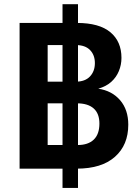

<svg xmlns="http://www.w3.org/2000/svg" viewBox="-20 -816 674 929"><path d="M74.8 0V-705H352.1Q460.2 -705 514 -660.1Q567.7 -615.3 567.7 -536Q567.7 -502.5 555.2 -472.2Q542.7 -441.8 518.2 -419.8Q493.6 -397.8 455.5 -386.8Q521.6 -377.1 561.2 -331.1Q600.7 -285.1 600.7 -212.6Q600.7 -114.3 536.1 -57.2Q471.5 0 351.5 0ZM282.5 93.4V-795.6H357.4V93.4ZM210.6 -44.3 140.1 -114.3H356Q406.4 -114.3 433.7 -140.5Q461 -166.6 461 -218.1Q461 -266.6 433.2 -291.3Q405.3 -316 352.5 -316H192.4V-420.9H347Q391.7 -420.9 415.4 -446.1Q439.1 -471.3 439.1 -510.7Q439.1 -549.7 415.7 -573.8Q392.3 -597.9 347.6 -597.9H140.1L210.6 -667.9Z"/></svg>

Font: TikTok Sans Light
Style: Regular
Weight: 300
Version: Version 4.000